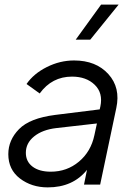

<svg xmlns="http://www.w3.org/2000/svg" viewBox="-20 -800 560 832"><path d="M494 -780 371 -628H308L418 -780ZM301 -538Q396 -538 449.5 -479Q503 -420 484 -332L414 0H344L357 -64Q296 12 187 12Q117 12 66.5 -26.5Q16 -65 16 -132Q16 -193 62.5 -240.5Q109 -288 219 -302L412 -326L415 -339Q427 -397 390.5 -432.5Q354 -468 292 -468Q205 -468 152 -395L95 -436Q126 -481 183 -509.5Q240 -538 301 -538ZM200 -56Q270 -56 322 -99.5Q374 -143 389 -214L400 -265L224 -245Q164 -238 128 -209Q92 -180 92 -138Q92 -100 121 -78Q150 -56 200 -56Z"/></svg>

Font: Plus Jakarta Display Light
Style: Italic
Weight: 300
Italic angle: -12°
Designer: Gumpita Rahayu
Foundry: Tokotype Studio
Version: Version 1.000;hotconv 1.0.109;makeotfexe 2.5.65596